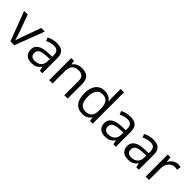

<svg xmlns="http://www.w3.org/2000/svg" viewBox="257 -2020 3291 3291"><g transform="rotate(45 1902.0 -375.0)"><path d="M203.1 0 0 -535.2H86.9L202.1 -217.8Q241.2 -106.4 248 -73.2H252Q257.3 -99.1 285.9 -180.4Q314.5 -261.7 414.1 -535.2H501L297.9 0Z M916 0 899.9 -76.2H896Q856 -25.9 816.2 -8.1Q776.4 9.8 716.8 9.8Q637.2 9.8 592 -31.2Q546.9 -72.3 546.9 -147.9Q546.9 -310.1 806.2 -317.9L897 -320.8V-354Q897 -417 869.9 -447Q842.8 -477.1 783.2 -477.1Q716.3 -477.1 631.8 -436L606.9 -498Q646.5 -519.5 693.6 -531.7Q740.7 -543.9 788.1 -543.9Q883.8 -543.9 929.9 -501.5Q976.1 -459 976.1 -365.2V0ZM732.9 -57.1Q808.6 -57.1 851.8 -98.6Q895 -140.1 895 -214.8V-263.2L814 -259.8Q717.3 -256.3 674.6 -229.7Q631.8 -203.1 631.8 -147Q631.8 -103 658.4 -80.1Q685.1 -57.1 732.9 -57.1Z M1509.3 0V-346.2Q1509.3 -411.6 1479.5 -443.8Q1449.7 -476.1 1386.2 -476.1Q1302.2 -476.1 1263.2 -430.7Q1224.1 -385.3 1224.1 -280.8V0H1143.1V-535.2H1209L1222.2 -461.9H1226.1Q1251 -501.5 1295.9 -523.2Q1340.8 -544.9 1396 -544.9Q1492.7 -544.9 1541.5 -498.3Q1590.3 -451.7 1590.3 -349.1V0Z M2121.1 -71.8H2116.7Q2060.5 9.8 1948.7 9.8Q1843.8 9.8 1785.4 -62Q1727.1 -133.8 1727.1 -266.1Q1727.1 -398.4 1785.6 -471.7Q1844.2 -544.9 1948.7 -544.9Q2057.6 -544.9 2115.7 -465.8H2122.1L2118.7 -504.4L2116.7 -542V-759.8H2197.8V0H2131.8ZM1959 -58.1Q2042 -58.1 2079.3 -103.3Q2116.7 -148.4 2116.7 -249V-266.1Q2116.7 -379.9 2078.9 -428.5Q2041 -477.1 1958 -477.1Q1886.7 -477.1 1848.9 -421.6Q1811 -366.2 1811 -265.1Q1811 -162.6 1848.6 -110.4Q1886.2 -58.1 1959 -58.1Z M2698.7 0 2682.6 -76.2H2678.7Q2638.7 -25.9 2598.9 -8.1Q2559.1 9.8 2499.5 9.8Q2419.9 9.8 2374.8 -31.2Q2329.6 -72.3 2329.6 -147.9Q2329.6 -310.1 2588.9 -317.9L2679.7 -320.8V-354Q2679.7 -417 2652.6 -447Q2625.5 -477.1 2565.9 -477.1Q2499 -477.1 2414.6 -436L2389.6 -498Q2429.2 -519.5 2476.3 -531.7Q2523.4 -543.9 2570.8 -543.9Q2666.5 -543.9 2712.6 -501.5Q2758.8 -459 2758.8 -365.2V0ZM2515.6 -57.1Q2591.3 -57.1 2634.5 -98.6Q2677.7 -140.1 2677.7 -214.8V-263.2L2596.7 -259.8Q2500 -256.3 2457.3 -229.7Q2414.6 -203.1 2414.6 -147Q2414.6 -103 2441.2 -80.1Q2467.8 -57.1 2515.6 -57.1Z M3254.9 0 3238.8 -76.2H3234.9Q3194.8 -25.9 3155 -8.1Q3115.2 9.8 3055.7 9.8Q2976.1 9.8 2930.9 -31.2Q2885.7 -72.3 2885.7 -147.9Q2885.7 -310.1 3145 -317.9L3235.8 -320.8V-354Q3235.8 -417 3208.7 -447Q3181.6 -477.1 3122.1 -477.1Q3055.2 -477.1 2970.7 -436L2945.8 -498Q2985.4 -519.5 3032.5 -531.7Q3079.6 -543.9 3127 -543.9Q3222.7 -543.9 3268.8 -501.5Q3314.9 -459 3314.9 -365.2V0ZM3071.8 -57.1Q3147.5 -57.1 3190.7 -98.6Q3233.9 -140.1 3233.9 -214.8V-263.2L3152.8 -259.8Q3056.2 -256.3 3013.4 -229.7Q2970.7 -203.1 2970.7 -147Q2970.7 -103 2997.3 -80.1Q3023.9 -57.1 3071.8 -57.1Z M3726.1 -544.9Q3761.7 -544.9 3790 -539.1L3778.8 -463.9Q3745.6 -471.2 3720.2 -471.2Q3655.3 -471.2 3609.1 -418.5Q3563 -365.7 3563 -287.1V0H3481.9V-535.2H3548.8L3558.1 -436H3562Q3591.8 -488.3 3633.8 -516.6Q3675.8 -544.9 3726.1 -544.9Z"/></g></svg>

Font: f0_46894 
Style: Regular
Weight: 400
Foundry: Ascender Corporation
Version: Version 1.10